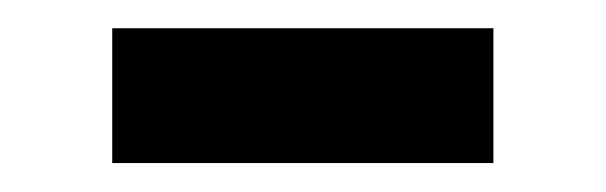

<svg xmlns="http://www.w3.org/2000/svg" viewBox="-20 -349 429 136"><path d="M59.5 -233.5V-329H329.5V-233.5Z"/></svg>

Font: Geologica Cursive
Style: Regular
Weight: 400
Designer: Sindre Bremnes, Frode Helland
Foundry: Monokrom Skriftforlag AS
Version: Version 1.010;gftools[0.9.28]